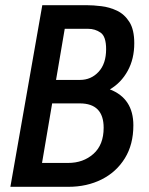

<svg xmlns="http://www.w3.org/2000/svg" viewBox="-20 -720 576 740"><path d="M20 0 143 -700H314Q339 -700 370.5 -696.2Q402 -692.5 431 -678.8Q460 -665 478.8 -635.2Q497.5 -605.5 497.5 -553.5Q497.5 -493 472.2 -447Q447 -401 403.5 -375.5Q494 -340.5 494 -237Q494 -163 461.2 -110Q428.5 -57 371.8 -28.5Q315 0 243.5 0ZM319.5 -609H229.5L196 -412H288.5Q331 -412 360 -443.2Q389 -474.5 389 -530.5Q389 -579.5 367.8 -594.2Q346.5 -609 319.5 -609ZM142 -92H242.5Q301 -92 340.2 -127Q379.5 -162 379.5 -227.5Q379.5 -321.5 287.5 -321.5H181Z"/></svg>

Font: Cabin Condensed Medium
Style: Italic
Weight: 500
Width: 3
Italic angle: -10°
Designer: Pablo Impallari
Foundry: Pablo Impallari. http://www.impallari.com Igino Marini. http://www.ikern.com
Version: Version 3.001; ttfautohint (v1.8.3)